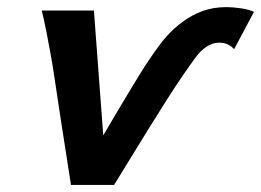

<svg xmlns="http://www.w3.org/2000/svg" viewBox="-20 -523 738 543"><path d="M698.2 -489.3 642.1 -383.8Q626 -402.3 600.1 -402.3Q580.6 -402.3 563.5 -390.6Q546.4 -378.9 533.7 -361.3Q519 -341.3 497.6 -310.3Q476.1 -279.3 450.2 -238.3Q428.7 -204.6 403.3 -163.6Q377.9 -122.6 355 -85.2Q332 -47.9 317.4 -23.9Q302.7 0 302.7 0H180.7Q180.7 0 176.8 -25.6Q172.9 -51.3 166.5 -91.3Q160.2 -131.3 153.3 -176Q146.5 -220.7 140.6 -259.8Q134.8 -298.8 131.3 -321.3Q128.4 -341.3 123 -370.8Q117.7 -400.4 111.3 -432.9Q105 -465.3 98.1 -493.2H245.6L272 -140.1Q272 -140.1 282.5 -158Q293 -175.8 309.3 -203.4Q325.7 -231 343.5 -260.7Q361.3 -290.5 376 -314Q401.9 -356 430.7 -395Q459.5 -434.1 496.1 -460.9Q522 -480.5 552.7 -491.7Q583.5 -502.9 620.6 -502.9Q637.7 -502.9 661.4 -499.5Q685.1 -496.1 698.2 -489.3Z"/></svg>

Font: Andika
Style: Bold Italic
Weight: 700
Italic angle: -14°
Designer: Victor Gaultney, Annie Olsen, Julie Remington, Don Collingsworth, Eric Hays, Becca Hirsbrunner
Foundry: SIL International
Version: Version 6.101